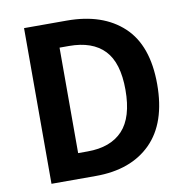

<svg xmlns="http://www.w3.org/2000/svg" viewBox="-82 -821 878 900"><g transform="rotate(-10 357.0 -370.5)"><path d="M91 -741H294Q465 -741 562.5 -650Q660 -559 660 -374Q660 -190 565 -95Q470 0 302 0H91ZM509 -374Q509 -503 452 -562.5Q395 -622 284 -622H239V-120H284Q394 -120 451.5 -181.5Q509 -243 509 -374Z"/></g></svg>

Font: Merged Yaku Han JP
Style: Bold
Weight: 700
Designer: Ryoko NISHIZUKA 西塚涼子 (kana, bopomofo & ideographs); Paul D. Hunt (Latin, Greek & Cyrillic); Sandoll Communications 산돌커뮤니
Foundry: Adobe
Version: Version 2.004